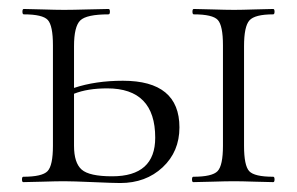

<svg xmlns="http://www.w3.org/2000/svg" viewBox="-20 -406 661 428"><path d="M254 -226Q380 -226 380 -122Q380 -68 342.5 -33Q305 2 248 2Q233 2 187.5 0Q142 -2 123 -2Q106 -2 74.5 -1Q43 0 32 0Q29 0 29 -6Q29 -12 32 -12Q74 -12 86 -24.5Q98 -37 98 -81V-305Q98 -349 86.5 -361.5Q75 -374 33 -374Q30 -374 30 -380Q30 -386 33 -386Q44 -386 74.5 -385Q105 -384 123 -384Q142 -384 176 -385Q210 -386 222 -386Q225 -386 225 -380Q225 -374 222 -374Q173 -374 159 -360.5Q145 -347 145 -303V-210Q193 -226 254 -226ZM589 -12Q592 -12 592 -6Q592 0 589 0Q578 0 548 -1Q518 -2 502 -2Q484 -2 453 -1Q422 0 411 0Q408 0 408 -6Q408 -12 411 -12Q453 -12 465 -24.5Q477 -37 477 -81V-305Q477 -349 465.5 -361.5Q454 -374 412 -374Q409 -374 409 -380Q409 -386 412 -386Q423 -386 453.5 -385Q484 -384 502 -384Q518 -384 548 -385Q578 -386 589 -386Q592 -386 592 -380Q592 -374 589 -374Q548 -374 536 -360.5Q524 -347 524 -303V-81Q524 -37 535.5 -24.5Q547 -12 589 -12ZM230 -13Q326 -13 326 -99Q326 -209 219 -209Q175 -209 145 -197V-81Q145 -43 162 -28Q179 -13 230 -13Z"/></svg>

Font: t
Style: Regular
Weight: 300
Designer: Christian Thalmann (Catharsis Fonts)
Version: Version 1.000;PS 002.000;hotconv 1.0.88;makeotf.lib2.5.64775